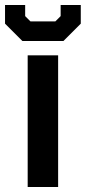

<svg xmlns="http://www.w3.org/2000/svg" viewBox="-35 -743 341 763"><path d="M54 -580 -15 -649V-723H65V-679L86 -658H185L206 -679V-723H286V-649L217 -580ZM75 0V-523H196V0Z"/></svg>

Font: Tomorrow Medium
Style: Regular
Weight: 500
Designer: Tony de Marco, Monica Rizzolli
Foundry: Just in Type
Version: Version 2.002